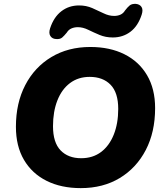

<svg xmlns="http://www.w3.org/2000/svg" viewBox="-20 -958 847 989"><path d="M396 11Q295 11 220 -26.5Q145 -64 103.5 -134.5Q62 -205 62 -305Q62 -427 110 -519.5Q158 -612 244.5 -664Q331 -716 445 -716Q546 -716 621 -678.5Q696 -641 737.5 -570.5Q779 -500 779 -401Q779 -278 731 -185.5Q683 -93 597 -41Q511 11 396 11ZM398 -143Q458 -143 500.5 -175Q543 -207 566 -264.5Q589 -322 589 -397Q589 -481 549.5 -521.5Q510 -562 442 -562Q383 -562 340.5 -530Q298 -498 275.5 -440.5Q253 -383 253 -308Q253 -224 292 -183.5Q331 -143 398 -143ZM268 -757Q249 -758 239.5 -772.5Q230 -787 238 -812Q257 -870 296 -900Q335 -930 387 -930Q424 -930 455 -916.5Q486 -903 513.5 -889.5Q541 -876 568 -876Q586 -876 600.5 -882.5Q615 -889 624 -904Q637 -921 648 -930Q659 -939 680 -938Q700 -936 709 -922Q718 -908 710 -883Q691 -824 652 -794.5Q613 -765 561 -765Q524 -765 493 -778Q462 -791 434.5 -804.5Q407 -818 381 -818Q363 -818 348 -811.5Q333 -805 324 -790Q311 -774 300 -764.5Q289 -755 268 -757Z"/></svg>

Font: Nunito Black
Style: Italic
Weight: 900
Italic angle: -9°
Designer: Vernon Adams
Foundry: Vernon Adams
Version: Version 3.601; ttfautohint (v1.8.2.53-6de2)